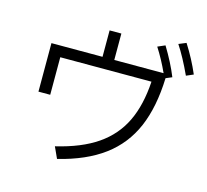

<svg xmlns="http://www.w3.org/2000/svg" viewBox="-120 -980 1241 1151"><g transform="rotate(15 500.0 -404.5)"><path d="M899 -841Q953 -756 990 -669L946 -650Q898 -754 853 -822ZM781 -794Q837 -702 870 -620L832 -604Q826 -424 772 -298Q718 -172 609 -91Q500 -10 329 32L297 -38Q453 -75 550.5 -142Q648 -209 697.5 -312Q747 -415 756 -562H190V-329H117V-630H434V-794H507V-630H813Q778 -707 735 -774Z"/></g></svg>

Font: IBM Plex Sans SC
Style: Regular
Weight: 400
Designer: Mike Abbink; Paul van der Laan; Pieter van Rosmalen; Eunyou Noh; Wujin Sim; Chorong Kim; Dohee Lee; Yejin We; Jinhee Kim
Foundry: Sandoll Inc.
Version: Version 1.000